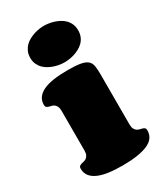

<svg xmlns="http://www.w3.org/2000/svg" viewBox="-224 -1013 949 1103"><g transform="rotate(-30 250.0 -461.0)"><path d="M99.6 -800.8Q99.6 -825.2 108.2 -843.5Q116.7 -861.8 130.1 -875.2Q143.6 -888.7 160.9 -897.7Q178.2 -906.7 195.8 -912.1Q213.4 -917.5 229.7 -919.7Q246.1 -921.9 258.3 -921.9Q271.5 -921.9 288.3 -919.7Q305.2 -917.5 322.8 -912.1Q340.3 -906.7 357.4 -897.7Q374.5 -888.7 387.9 -875.2Q401.4 -861.8 409.4 -843.5Q417.5 -825.2 417.5 -800.8Q417.5 -776.9 409.4 -758.3Q401.4 -739.7 387.9 -726.6Q374.5 -713.4 357.4 -704.3Q340.3 -695.3 322.8 -689.9Q305.2 -684.6 288.3 -682.4Q271.5 -680.2 258.3 -680.2Q246.1 -680.2 229.7 -682.4Q213.4 -684.6 195.8 -689.9Q178.2 -695.3 160.9 -704.3Q143.6 -713.4 130.1 -726.6Q116.7 -739.7 108.2 -758.1Q99.6 -776.4 99.6 -800.8ZM402.3 -186Q402.3 -166.5 407.7 -155.8Q413.1 -145 421.1 -139.4Q429.2 -133.8 438.5 -131.8Q447.8 -129.9 455.8 -127.4Q463.9 -125 469.2 -120.4Q474.6 -115.7 474.6 -105Q474.6 -49.3 417 -24.7Q359.4 0 250.5 0Q197.8 0 157.2 -5.9Q116.7 -11.7 88.9 -24.7Q61 -37.6 46.6 -57.4Q32.2 -77.1 32.2 -105Q32.2 -115.7 37.6 -120.4Q43 -125 50.8 -127.4Q58.6 -129.9 67.9 -131.8Q77.1 -133.8 85 -139.4Q92.8 -145 98.1 -155.5Q103.5 -166 103.5 -186V-446.8Q103.5 -466.3 98.1 -477.1Q92.8 -487.8 85 -493.4Q77.1 -499 67.9 -501Q58.6 -502.9 50.8 -505.4Q43 -507.8 37.6 -512.5Q32.2 -517.1 32.2 -527.8Q32.2 -555.7 46.6 -575.4Q61 -595.2 88.9 -608.2Q116.7 -621.1 157.2 -627Q197.8 -632.8 250.5 -632.8Q303.2 -632.8 333.5 -627.4Q363.8 -622.1 379.2 -609.1Q394.5 -596.2 398.4 -574.2Q402.3 -552.2 402.3 -519Z"/></g></svg>

Font: Corben
Style: Bold
Weight: 700
Designer: vernon adams
Foundry: vernon adams
Version: Version 1.101; ttfautohint (v1.6)